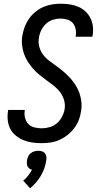

<svg xmlns="http://www.w3.org/2000/svg" viewBox="-20 -763 540 1034"><path d="M203 8Q178 8 153.5 4.5Q129 1 107 -8Q85 -17 66 -32Q47 -47 36 -68Q25 -89 22 -113.5Q19 -138 23 -164L24 -171H114L113 -167Q110 -147 115 -128Q120 -109 132.5 -95.5Q145 -82 164.5 -77Q184 -72 204 -72Q225 -72 246.5 -78Q268 -84 285 -98Q302 -112 313 -132.5Q324 -153 328 -174Q332 -200 325 -224Q318 -248 303.5 -267Q289 -286 270 -301Q251 -316 231.5 -330Q212 -344 193.5 -359Q175 -374 159 -392Q143 -410 130 -430.5Q117 -451 109 -474Q101 -497 98.5 -522.5Q96 -548 101 -574Q105 -597 113.5 -619.5Q122 -642 136.5 -662.5Q151 -683 170.5 -699Q190 -715 212.5 -725Q235 -735 259 -739Q283 -743 306 -743Q331 -743 355 -739.5Q379 -736 400.5 -727Q422 -718 439 -702.5Q456 -687 466.5 -666.5Q477 -646 480 -622Q483 -598 479 -573L477 -565H387L388 -570Q391 -589 387 -607.5Q383 -626 372 -639Q361 -652 342.5 -657.5Q324 -663 305 -663Q285 -663 264.5 -656.5Q244 -650 228.5 -635.5Q213 -621 203 -601.5Q193 -582 190 -562Q185 -536 191.5 -511.5Q198 -487 212.5 -468Q227 -449 246.5 -434.5Q266 -420 285.5 -406Q305 -392 323 -376.5Q341 -361 357.5 -343Q374 -325 387 -304.5Q400 -284 408 -261Q416 -238 418.5 -212.5Q421 -187 416 -161Q413 -138 403.5 -114.5Q394 -91 378.5 -71Q363 -51 342.5 -35Q322 -19 299 -9Q276 1 251.5 4.5Q227 8 203 8ZM142 251 105 210Q120 198 131.5 183Q143 168 152 151Q144 149 138 144.5Q132 140 128.5 133Q125 126 124.5 117.5Q124 109 125 101Q127 90 131.5 80Q136 70 145 62.5Q154 55 165 52Q176 49 186 49Q196 49 206 52Q216 55 222 62.5Q228 70 229.5 80Q231 90 229 101Q226 122 219 142.5Q212 163 200.5 182.5Q189 202 174.5 219Q160 236 142 251Z"/></svg>

Font: Iosevka Curly Medium
Style: Italic
Weight: 500
Italic angle: -9°
Monospace: yes
Designer: Belleve Invis
Foundry: Belleve Invis
Version: Version 22.1.2; ttfautohint (v1.8.4)